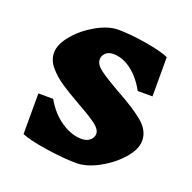

<svg xmlns="http://www.w3.org/2000/svg" viewBox="-104 -653 768 768"><g transform="rotate(20 279.5 -269.5)"><path d="M227 -215Q174 -245 142 -266.5Q110 -288 86.5 -315.5Q63 -343 63 -375Q63 -411 97.5 -452Q132 -493 182 -521Q232 -549 274 -549Q325 -549 393.5 -537.5Q462 -526 493 -512V-345H430Q403 -395 365.5 -423Q328 -451 288 -451Q268 -451 256 -439.5Q244 -428 244 -412Q244 -391 270.5 -371Q297 -351 355 -318Q432 -276 473.5 -242Q515 -208 515 -164Q515 -127 479.5 -86.5Q444 -46 392.5 -18Q341 10 298 10Q243 10 167.5 -1.5Q92 -13 60 -27V-200H123Q153 -147 197 -117.5Q241 -88 284 -88Q306 -88 319.5 -99.5Q333 -111 333 -127Q333 -146 307 -165.5Q281 -185 227 -215Z"/></g></svg>

Font: InknutAntiqua
Style: Bold
Weight: 700
Designer: Claus Eggers Srensen
Foundry: Claus Eggers Srensen
Version: Version 1.000; ttfautohint (v1.2) -l 7 -r 28 -G 50 -x 13 -D 